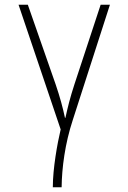

<svg xmlns="http://www.w3.org/2000/svg" viewBox="-20 -550 540 807"><path d="M202 237H239C240 156 253 54 286 -46L442 -530H403L293 -196C274 -138 265 -100 255 -55H253C244 -98 232 -142 214 -195L97 -530H58L235 -6C221 53 202 158 202 237Z"/></svg>

Font: Noto Sans Mono ExtraCondensed ExtraLight
Style: Regular
Weight: 200
Width: 2
Designer: Monotype Design Team
Foundry: Monotype Imaging Inc.
Version: Version 2.014